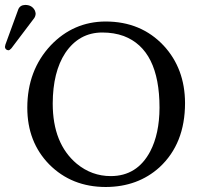

<svg xmlns="http://www.w3.org/2000/svg" viewBox="-36 -745 797 775"><path d="M65.9 -725.1Q92.8 -725.1 104.5 -703.1Q107.4 -696.3 107.9 -689.9Q107.4 -679.7 102.1 -671.9L9.8 -549.8Q3.4 -542.5 -2 -542Q-14.6 -543.5 -16.1 -555.2Q-15.6 -559.6 -14.2 -564.9L38.1 -708Q45.4 -724.6 65.9 -725.1ZM377 -613.8Q283.2 -613.8 227.5 -531.2Q177.2 -454.6 176.8 -327.1Q176.8 -165.5 273.9 -84Q334.5 -34.2 411.1 -34.2Q517.6 -34.2 570.3 -133.8Q607.4 -204.6 607.9 -310.1Q607.9 -544.9 463.4 -599.6Q424.3 -613.8 377 -613.8ZM710.9 -329.1Q710.9 -165 607.9 -69.8Q520.5 9.3 391.1 9.8Q253.4 9.8 162.6 -81.5Q74.2 -171.9 74.2 -310.1Q74.2 -460.9 168.9 -562Q260.3 -657.7 390.1 -658.2Q533.2 -658.2 624.5 -561Q710.4 -468.3 710.9 -329.1Z"/></svg>

Font: Linux Biolinum Capitals O
Style: Small Caps
Weight: 400
Designer: Philipp H. Poll
Foundry: Philipp H. Poll
Version: Version 1.0.4